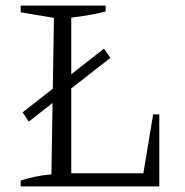

<svg xmlns="http://www.w3.org/2000/svg" viewBox="-20 -667 663 687"><path d="M528 -258H550V0H54V-21Q82 -30 109.5 -35.5Q137 -41 164 -43L173 -603L54 -623V-647H358V-626Q332 -619 300.5 -613.5Q269 -608 235 -604V-47H493ZM83 -232 61 -265 352 -493 375 -460Z"/></svg>

Font: Piazzolla Light
Style: Regular
Weight: 300
Designer: Juan Pablo del Peral
Foundry: Huerta Tipografica
Version: Version 1.330